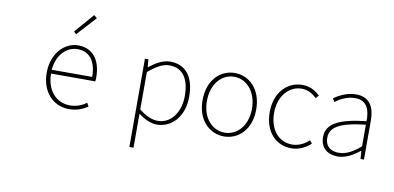

<svg xmlns="http://www.w3.org/2000/svg" viewBox="-91 -1113 3380 1649"><g transform="rotate(10 1599.0 -288.5)"><path d="M536 13C614 13 659 -13 699 -37L683 -68C643 -39 598 -20 538 -20C414 -20 333 -122 333 -261H719C721 -275 721 -286 721 -297C721 -453 644 -540 522 -540C405 -540 295 -434 295 -262C295 -90 403 13 536 13ZM333 -294C344 -427 428 -507 522 -507C621 -507 686 -437 686 -294ZM486 -631 638 -797 611 -820 465 -651Z M1105 243H1141V46V-53C1197 -11 1252 13 1302 13C1428 13 1536 -92 1536 -271C1536 -434 1467 -540 1324 -540C1258 -540 1195 -500 1143 -459H1141L1135 -527H1105ZM1305 -20C1263 -20 1203 -39 1141 -91V-416C1208 -474 1267 -507 1321 -507C1450 -507 1498 -405 1498 -271C1498 -124 1417 -20 1305 -20Z M1888 13C2014 13 2122 -88 2122 -262C2122 -439 2014 -540 1888 -540C1762 -540 1654 -439 1654 -262C1654 -88 1762 13 1888 13ZM1888 -20C1776 -20 1692 -118 1692 -262C1692 -407 1776 -507 1888 -507C2000 -507 2085 -407 2085 -262C2085 -118 2000 -20 1888 -20Z M2476 13C2544 13 2600 -18 2644 -57L2623 -83C2586 -48 2535 -20 2477 -20C2357 -20 2278 -118 2278 -262C2278 -407 2365 -507 2477 -507C2531 -507 2573 -481 2608 -448L2631 -474C2596 -507 2549 -540 2477 -540C2350 -540 2240 -439 2240 -262C2240 -88 2342 13 2476 13Z M2880 13C2950 13 3016 -26 3070 -70H3073L3078 0H3108V-341C3108 -448 3070 -540 2946 -540C2860 -540 2787 -496 2754 -472L2772 -443C2806 -470 2869 -507 2944 -507C3053 -507 3075 -414 3072 -329C2835 -302 2728 -247 2728 -130C2728 -30 2798 13 2880 13ZM2883 -20C2819 -20 2765 -50 2765 -131C2765 -220 2843 -273 3072 -298V-109C3003 -50 2946 -20 2883 -20Z"/></g></svg>

Font: Harano Aji Gothic TW ExtraLight
Style: Regular
Weight: 250
Foundry: Masamichi Hosoda
Version: HaranoAjiGothicTW-ExtraLight version 20230610;ttx 4.39.4